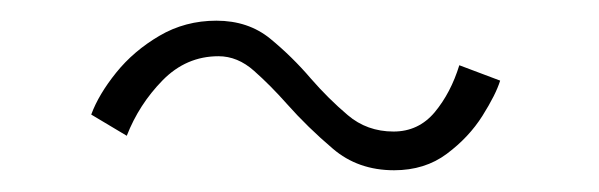

<svg xmlns="http://www.w3.org/2000/svg" viewBox="-20 -470 565 181"><path d="M66 -362Q73 -381 89.5 -401.5Q106 -422 130.2 -436.2Q154.5 -450.5 184 -450.5Q214 -450.5 234.8 -433.5Q255.5 -416.5 273 -396Q289.5 -377 307.8 -361.5Q326 -346 351 -346Q374.5 -346 389.8 -364.2Q405 -382.5 413 -408.5L451.5 -394Q447.5 -381 434.8 -360.8Q422 -340.5 401.2 -325Q380.5 -309.5 351.5 -309.5Q317.5 -309.5 293.8 -329.8Q270 -350 250.5 -372Q235 -389.5 219.5 -403.2Q204 -417 186 -417Q155.5 -417 133.2 -394.2Q111 -371.5 99.5 -342Z"/></svg>

Font: Grandstander Thin
Style: Regular
Weight: 100
Designer: Tyler Finck
Foundry: Etcetera Type Co
Version: Version 1.200; ttfautohint (v1.8.3)